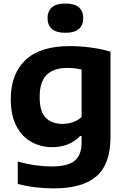

<svg xmlns="http://www.w3.org/2000/svg" viewBox="-20 -810 696 1060"><path d="M276.5 230Q228.5 230 177.8 224.2Q127 218.5 78 205.5V82Q129 96 177 102.5Q225 109 264.5 109Q353 109 391.8 77.8Q430.5 46.5 430.5 -24.5V-59.5H423Q395.5 -30 356.2 -13.8Q317 2.5 267 2.5Q206 2.5 154 -26Q102 -54.5 70.8 -113.2Q39.5 -172 39.5 -262Q39.5 -402.5 121 -479Q202.5 -555.5 365 -555.5Q421.5 -555.5 481.8 -547.5Q542 -539.5 590 -524.5V-54Q590 95.5 513 162.8Q436 230 276.5 230ZM324.5 -126Q353 -126 381 -135Q409 -144 430.5 -164V-426Q415 -430 394.5 -432.5Q374 -435 351 -435Q276.5 -435 237.8 -396.8Q199 -358.5 199 -275Q199 -190.5 233.8 -158.2Q268.5 -126 324.5 -126ZM341 -629Q291 -629 266.8 -650Q242.5 -671 242.5 -709.5Q242.5 -748.5 266.8 -769.5Q291 -790.5 341 -790.5Q391 -790.5 415.2 -769.5Q439.5 -748.5 439.5 -709.5Q439.5 -671 415.2 -650Q391 -629 341 -629Z"/></svg>

Font: Encode Sans Semi Expanded
Style: Bold
Weight: 700
Width: 6
Designer: Multiple Designers
Foundry: Impallari Type
Version: Version 3.000; ttfautohint (v1.8.3) -l 8 -r 50 -G 200 -x 14 